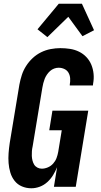

<svg xmlns="http://www.w3.org/2000/svg" viewBox="-20 -1001 540 1029"><path d="M148 8Q121 8 97.5 -2Q74 -12 58.5 -31.5Q43 -51 35.5 -76Q28 -101 26 -127Q24 -153 26 -180Q28 -207 32 -234L84 -548Q89 -574 97 -599Q105 -624 120 -647.5Q135 -671 155.5 -690Q176 -709 200.5 -721Q225 -733 251.5 -738Q278 -743 303 -743Q330 -743 355.5 -739Q381 -735 403.5 -724Q426 -713 443 -695Q460 -677 469.5 -654Q479 -631 481.5 -605Q484 -579 479 -553L478 -543H354V-548Q357 -564 356 -580.5Q355 -597 347.5 -610.5Q340 -624 325.5 -631Q311 -638 294 -638Q282 -638 270 -633.5Q258 -629 248.5 -620.5Q239 -612 231.5 -601Q224 -590 219.5 -578.5Q215 -567 212 -555Q209 -543 207 -531L155 -217Q152 -204 151 -191Q150 -178 150.5 -165.5Q151 -153 154 -141Q157 -129 163 -119Q169 -109 180 -103Q191 -97 204 -97Q220 -97 236.5 -104Q253 -111 265 -124.5Q277 -138 283 -154Q289 -170 292 -187L311 -303H244L261 -408H453L386 0H269L286 -105Q277 -83 264.5 -62.5Q252 -42 234 -25.5Q216 -9 193.5 -0.5Q171 8 148 8ZM234 -802 181 -844 295 -981H419L484 -839L422 -807L346 -911Z"/></svg>

Font: Iosevka Extrabold Oblique
Style: Regular
Weight: 800
Italic angle: -9°
Monospace: yes
Designer: Belleve Invis
Foundry: Belleve Invis
Version: Version 32.5.0; ttfautohint (v1.8.4)